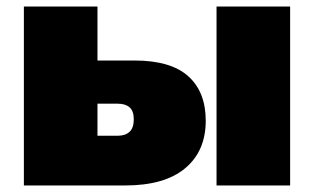

<svg xmlns="http://www.w3.org/2000/svg" viewBox="-20 -567 960 587"><path d="M278 -152H340Q363 -152 376 -164Q389 -176 389 -202Q389 -228 376 -239Q363 -250 340 -250H278ZM278 -382H391Q502 -382 555.5 -334Q609 -286 609 -198Q609 -105 546 -52.5Q483 0 363 0H53V-547H278ZM867 0H642V-547H867Z"/></svg>

Font: Montserrat-Alt1 Black
Style: Regular
Weight: 900
Designer: Differentunic
Foundry: Differentunic
Version: Version 7.222